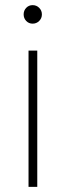

<svg xmlns="http://www.w3.org/2000/svg" viewBox="-20 -727 256 747"><path d="M107 -635Q92 -635 82 -645.5Q72 -656 72 -671Q72 -686 82 -696.5Q92 -707 107 -707Q122 -707 132.5 -696.5Q143 -686 143 -671Q143 -656 132.5 -645.5Q122 -635 107 -635ZM91 0V-530H125V0Z"/></svg>

Font: Be Vietnam Pro Thin
Style: Regular
Weight: 100
Designer: Lam Bao, Tony Le, Vietanh Nguyen
Foundry: Yellow Type Foundry
Version: Version 1.002; ttfautohint (v1.8.3)